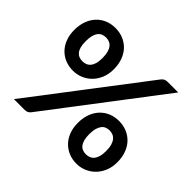

<svg xmlns="http://www.w3.org/2000/svg" viewBox="-172 -934 1148 1148"><g transform="rotate(45 401.5 -360.0)"><path d="M364.5 -548Q364.5 -507 350.8 -474Q337 -441 314 -417.8Q291 -394.5 260.5 -382Q230 -369.5 197 -369.5Q161 -369.5 130.5 -382Q100 -394.5 77.8 -417.8Q55.5 -441 43 -474Q30.5 -507 30.5 -548Q30.5 -590 43 -624Q55.5 -658 77.8 -681.5Q100 -705 130.5 -717.8Q161 -730.5 197 -730.5Q233 -730.5 263.8 -717.8Q294.5 -705 317 -681.5Q339.5 -658 352 -624Q364.5 -590 364.5 -548ZM269 -548Q269 -577 263.5 -596.5Q258 -616 248.2 -628Q238.5 -640 225.2 -645.2Q212 -650.5 197 -650.5Q182 -650.5 169 -645.2Q156 -640 146.5 -628Q137 -616 131.8 -596.5Q126.5 -577 126.5 -548Q126.5 -520 131.8 -501.2Q137 -482.5 146.5 -471Q156 -459.5 169 -454.5Q182 -449.5 197 -449.5Q212 -449.5 225.2 -454.5Q238.5 -459.5 248.2 -471Q258 -482.5 263.5 -501.2Q269 -520 269 -548ZM605 -703.5Q611 -711 620 -717Q629 -723 645 -723H734.5L197.5 -18.5Q191.5 -10.5 182.2 -5.2Q173 0 160 0H68ZM772.5 -170Q772.5 -129 758.8 -96Q745 -63 722 -39.8Q699 -16.5 668.5 -3.8Q638 9 605 9Q569 9 538.5 -3.8Q508 -16.5 485.8 -39.8Q463.5 -63 451 -96Q438.5 -129 438.5 -170Q438.5 -212 451 -246Q463.5 -280 485.8 -303.5Q508 -327 538.5 -339.8Q569 -352.5 605 -352.5Q641 -352.5 671.8 -339.8Q702.5 -327 725 -303.5Q747.5 -280 760 -246Q772.5 -212 772.5 -170ZM677.5 -170Q677.5 -199 671.8 -218.5Q666 -238 656.2 -250Q646.5 -262 633.2 -267.2Q620 -272.5 605 -272.5Q590 -272.5 577 -267.2Q564 -262 554.8 -250Q545.5 -238 540 -218.5Q534.5 -199 534.5 -170Q534.5 -142 540 -123Q545.5 -104 554.8 -92.5Q564 -81 577 -76Q590 -71 605 -71Q620 -71 633.2 -76Q646.5 -81 656.2 -92.5Q666 -104 671.8 -123Q677.5 -142 677.5 -170Z"/></g></svg>

Font: LatoHex
Style: Bold
Weight: 700
Designer: Lukasz Dziedzic
Foundry: tyPoland Lukasz Dziedzic
Version: Version 1.104; Western+Polish opensource